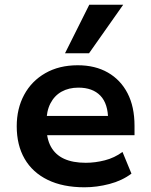

<svg xmlns="http://www.w3.org/2000/svg" viewBox="-20 -785 639 815"><path d="M339 10Q247 10 182.5 -21.5Q118 -53 84.5 -111Q51 -169 51 -249Q51 -324 82.5 -382.5Q114 -441 172.5 -474.5Q231 -508 310 -508Q384 -508 438 -477Q492 -446 521.5 -389Q551 -332 551 -251V-211H156V-293H454L439 -275Q439 -345 406 -379Q373 -413 313 -413Q272 -413 241.5 -396Q211 -379 194 -346Q177 -313 177 -265V-252Q177 -197 196 -162.5Q215 -128 252 -111Q289 -94 344 -94Q384 -94 425 -104.5Q466 -115 500 -140L538 -48Q498 -18 444.5 -4Q391 10 339 10ZM256 -559 359 -765H503L358 -559Z"/></svg>

Font: Nunito Sans 8pt
Style: Bold
Weight: 700
Version: Version 3.101;gftools[0.9.27]